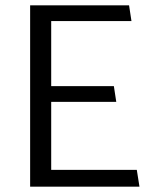

<svg xmlns="http://www.w3.org/2000/svg" viewBox="-20 -700 563 720"><path d="M172 -63V-318H416L407 -377H172V-621H473L464 -680H93V0H503L493 -63Z"/></svg>

Font: Catamaran
Style: Regular
Weight: 400
Designer: Pria Ravichandran
Version: Version 1.000;PS 001.000;hotconv 1.0.70;makeotf.lib2.5.58329